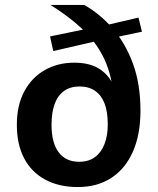

<svg xmlns="http://www.w3.org/2000/svg" viewBox="-20 -745 639 775"><path d="M294 10Q218 10 162.5 -20Q107 -50 77.5 -106Q48 -162 48 -241Q48 -320 78 -376Q108 -432 160.5 -462Q213 -492 280 -492Q346 -492 386.5 -463.5Q427 -435 444 -385L436 -380Q426 -459 395 -519Q364 -579 311.5 -628.5Q259 -678 184 -725H320Q384 -689 435 -630Q486 -571 516.5 -488.5Q547 -406 547 -298Q547 -202 516.5 -133Q486 -64 429.5 -27Q373 10 294 10ZM299 -92Q338 -92 363.5 -111Q389 -130 402 -164Q415 -198 415 -242Q415 -294 402 -327.5Q389 -361 363.5 -378.5Q338 -396 301 -396Q265 -396 239.5 -378.5Q214 -361 201 -326.5Q188 -292 188 -241Q188 -168 217 -130Q246 -92 299 -92ZM195 -539 182 -598 362 -635 391 -584ZM415 -588 389 -639 539 -674 553 -617Z"/></svg>

Font: Kantumruy Pro SemiBold
Style: Regular
Weight: 600
Version: Version 1.002